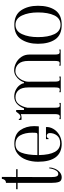

<svg xmlns="http://www.w3.org/2000/svg" viewBox="654 -1312 668 2015"><g transform="rotate(-90 987.5 -304.0)"><path d="M76 -102V-150V-453H10V-468H76V-575Q97 -575 107.5 -589Q118 -603 118 -618H139L138 -468H220V-453H138L137 -101Q137 -61 144.5 -43.5Q152 -26 169 -26Q189 -26 202 -44Q215 -62 221.5 -84.5Q228 -107 228 -120H238Q238 -92 225 -61.5Q212 -31 188.5 -10.5Q165 10 134 10Q97 10 86.5 -18.5Q76 -47 76 -102Z M298 -239Q298 -303 318 -359.5Q338 -416 380.5 -451.5Q423 -487 485 -487Q586 -487 629 -425.5Q672 -364 672 -278Q672 -263 670 -239L669 -230H368Q372 -6 493 -6Q547 -6 573 -39Q599 -72 599 -114Q599 -131 590.5 -139Q582 -147 569 -147Q559 -147 551.5 -141.5Q544 -136 544 -128H535V-155H662Q665 -117 643.5 -79Q622 -41 581 -16Q540 9 487 10Q392 10 345 -53.5Q298 -117 298 -239ZM602 -266Q603 -277 603 -299Q603 -375 575 -425Q547 -475 481 -475Q417 -475 393 -412Q369 -349 368 -245H576Q594 -245 597.5 -248.5Q601 -252 602 -266Z M1451 -11Q1459 -11 1476 -16V-1H1306V-16Q1323 -11 1331 -11Q1347 -11 1351.5 -23Q1356 -35 1356 -61V-341Q1356 -409 1326 -442.5Q1296 -476 1249 -476Q1218 -476 1192.5 -454Q1167 -432 1152.5 -400Q1138 -368 1138 -341L1139 -60Q1139 -35 1144 -22.5Q1149 -10 1167 -10Q1175 -10 1192 -15V0H1028V-15Q1045 -10 1053 -10Q1069 -10 1073.5 -22Q1078 -34 1078 -60V-340Q1078 -408 1050 -441.5Q1022 -475 975 -475Q929 -475 902.5 -440Q876 -405 865 -351V-60Q865 -34 869.5 -22Q874 -10 890 -10Q898 -10 915 -15V0H745V-15Q762 -10 770 -10Q787 -10 792.5 -23Q798 -36 798 -61V-419Q779 -411 757 -411Q751 -411 737 -413V-440H746Q746 -433 753.5 -428Q761 -423 771 -423Q785 -423 796 -434Q807 -445 823 -468H841V-386H858Q898 -488 984 -488Q1024 -488 1060 -467.5Q1096 -447 1115 -410Q1122 -396 1122 -386H1132Q1138 -407 1155.5 -431Q1173 -455 1199.5 -472Q1226 -489 1258 -489Q1296 -489 1334.5 -469.5Q1373 -450 1398 -413.5Q1423 -377 1423 -329V-61Q1423 -36 1428 -23.5Q1433 -11 1451 -11Z M1536 -239Q1536 -344 1583 -415.5Q1630 -487 1735 -487Q1840 -487 1887.5 -415.5Q1935 -344 1935 -239Q1935 -125 1888 -57.5Q1841 10 1735 10Q1629 10 1582.5 -57.5Q1536 -125 1536 -239ZM1865 -239Q1865 -338 1833 -406.5Q1801 -475 1735 -475Q1669 -475 1637.5 -406.5Q1606 -338 1606 -239Q1606 -133 1637 -67.5Q1668 -2 1735 -2Q1803 -2 1834 -67.5Q1865 -133 1865 -239Z"/></g></svg>

Font: Viaoda Libre
Style: Regular
Weight: 400
Designer: Gydient
Version: Version 2.000